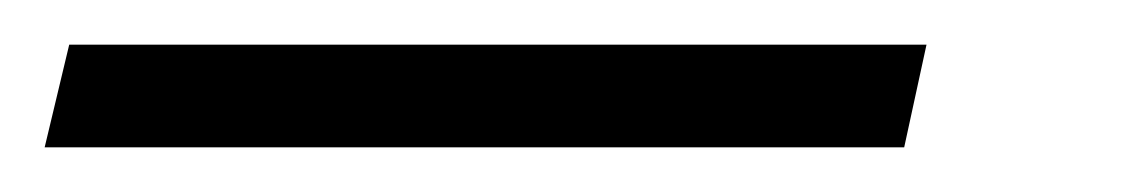

<svg xmlns="http://www.w3.org/2000/svg" viewBox="-109 80 512 86"><path d="M-89 146 -78 100H306L296 146Z"/></svg>

Font: Noto Sans UI Light
Style: Italic
Weight: 300
Italic angle: -12°
Designer: Monotype Design Team
Foundry: Monotype Imaging Inc.
Version: Version 1.901